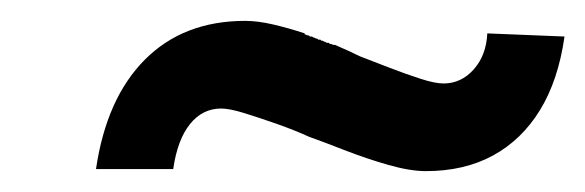

<svg xmlns="http://www.w3.org/2000/svg" viewBox="-20 -389 561 184"><path d="M388 -225Q373 -225 352 -231Q331 -237 310.5 -245Q290 -253 276 -258Q263 -264 246 -270Q229 -276 214.5 -280.5Q200 -285 192 -285Q174 -285 162 -270Q150 -255 146 -227H72Q82 -295 119 -332Q156 -369 215 -369Q227 -369 242 -365.5Q257 -362 272 -357Q272 -356 272 -356H273Q274 -355 276 -355L277 -354Q277 -354 278 -354H279Q280 -353 281 -353L283 -352Q283 -352 284 -352L285 -351Q286 -351 287 -351L288 -350Q289 -350 289 -350L291 -349Q292 -349 293 -348H294Q295 -348 295 -348L296 -347Q298 -347 299 -346H300Q300 -346 301 -346Q315 -340 325 -335Q338 -330 353.5 -324Q369 -318 383 -313.5Q397 -309 405 -309Q422 -309 434 -322.5Q446 -336 447 -357L521 -354Q515 -312 497.5 -283.5Q480 -255 452.5 -240Q425 -225 388 -225Z"/></svg>

Font: Lexend
Style: Italic
Weight: 400
Italic angle: -8.13011°
Designer: Bonnie Shaver-Troup, Thomas Jockin
Foundry: Lexend
Version: Version 1.007